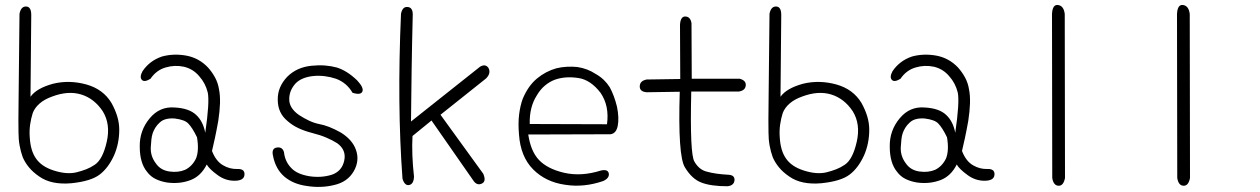

<svg xmlns="http://www.w3.org/2000/svg" viewBox="-20 -745 5040 768"><path d="M105 -685Q102 -400 102 -358Q126 -392 192 -410Q257 -426 326 -407Q393 -388 426 -333Q441 -306 449 -279.5Q457 -253 457 -226Q457 -171 436 -123Q413 -73 379 -47Q344 -20 265 -12Q185 -5 137 -39Q112 -56 96 -75.5Q80 -95 71 -116Q63 -138 58.5 -162.5Q54 -187 54 -215Q53 -243 54.5 -361.5Q56 -480 58 -690Q64 -720 85 -719Q105 -718 105 -685ZM195 -63Q248 -46 287 -56Q307 -61 325 -68Q343 -75 359 -86Q391 -107 407 -178Q423 -248 391 -300Q357 -351 305 -367Q253 -383 189 -359Q158 -348 138.5 -331Q119 -314 111 -293Q104 -271 100.5 -246.5Q97 -222 99 -196Q102 -142 124 -111Q135 -95 152.5 -83Q170 -71 195 -63Z M550 -460Q578 -502 628 -519Q676 -532 728 -522Q777 -512 812 -475Q829 -456 840.5 -434.5Q852 -413 856 -388Q861 -363 860 -331.5Q859 -300 853 -261Q846 -222 839.5 -192Q833 -162 828 -141Q844 -100 872 -84Q899 -68 930 -69Q959 -70 958 -47Q957 -22 918 -22Q881 -22 850 -45Q817 -69 807 -87Q784 -41 743 -25Q699 -8 648 -15Q623 -19 602.5 -29Q582 -39 568 -58Q539 -93 539 -159Q538 -223 579 -272Q619 -320 679 -315Q737 -312 765 -285Q792 -260 801 -214Q819 -337 811 -375Q802 -412 777 -440Q753 -469 716 -478Q678 -486 642 -475Q605 -464 582 -430Q558 -415 548 -425Q537 -436 550 -460ZM768 -196Q749 -235 733 -251Q719 -266 679 -271Q639 -274 619 -255Q608 -245 601.5 -234.5Q595 -224 591 -213Q587 -201 585.5 -186.5Q584 -172 583 -154Q582 -120 603 -92Q622 -64 658 -59Q693 -54 721 -66Q749 -80 764 -111Q777 -143 768 -196Z M1390 -374Q1367 -414 1324 -430Q1279 -445 1234 -441Q1186 -436 1162 -411Q1137 -383 1137 -349Q1136 -313 1176 -285Q1196 -272 1216 -262.5Q1236 -253 1256 -249Q1295 -242 1343 -215Q1390 -186 1404 -145Q1419 -102 1395 -60Q1370 -17 1317 -5Q1264 8 1208 -1Q1154 -8 1118 -38Q1082 -69 1072 -122Q1065 -152 1088 -155Q1110 -158 1116 -136Q1120 -98 1146 -72Q1169 -48 1218 -40Q1265 -33 1307 -46Q1348 -60 1357 -103Q1366 -145 1329 -172Q1310 -184 1285.5 -194.5Q1261 -205 1229 -213Q1198 -221 1173.5 -232.5Q1149 -244 1130 -261Q1091 -293 1091 -346Q1090 -397 1129 -438Q1167 -476 1226 -482Q1255 -485 1280 -483Q1305 -481 1327 -475Q1369 -462 1409 -423Q1435 -395 1430 -380Q1424 -363 1390 -374Z M1742 -286 1913 -50Q1926 -20 1908 -11Q1890 -2 1876 -19L1706 -263L1630 -201Q1626 -128 1636 -39Q1635 -9 1617 -5Q1599 -1 1590 -30Q1568 -326 1584 -690Q1590 -719 1610 -717Q1631 -716 1631 -687Q1628 -570 1626.5 -463.5Q1625 -357 1624 -259L1900 -478Q1922 -491 1934 -473Q1945 -452 1924 -431Z M2093 -207Q2098 -174 2108.5 -148.5Q2119 -123 2136 -105Q2152 -88 2177 -75Q2202 -62 2236 -54Q2305 -38 2384 -63Q2411 -69 2415 -52Q2419 -33 2393 -21Q2315 6 2240 -6Q2163 -17 2113 -67Q2062 -118 2056 -207Q2052 -252 2056.5 -287.5Q2061 -323 2071 -350Q2082 -376 2096 -396Q2110 -416 2128 -431Q2163 -460 2206 -472Q2227 -477 2248.5 -478Q2270 -479 2289 -477Q2330 -471 2363 -449Q2381 -439 2395 -425.5Q2409 -412 2419 -396Q2437 -363 2448 -318Q2457 -273 2451 -242Q2445 -211 2422 -208ZM2408 -248Q2418 -322 2382 -374Q2342 -426 2293 -433Q2241 -441 2199 -426Q2178 -418 2159.5 -402.5Q2141 -387 2127 -363Q2097 -316 2099 -249Z M2747 -430H2939Q2965 -423 2963 -403Q2961 -383 2936 -379H2745Q2739 -127 2758 -98Q2777 -65 2809 -58Q2841 -49 2893 -46Q2920 -45 2918 -23Q2915 -2 2889 0Q2823 0 2785 -15Q2748 -29 2720 -75Q2691 -120 2699 -378L2567 -376Q2539 -378 2539 -399Q2539 -422 2567 -427L2701 -429L2700 -646Q2702 -680 2722 -679Q2742 -678 2746 -652Z M3105 -685Q3102 -400 3102 -358Q3126 -392 3192 -410Q3257 -426 3326 -407Q3393 -388 3426 -333Q3441 -306 3449 -279.5Q3457 -253 3457 -226Q3457 -171 3436 -123Q3413 -73 3379 -47Q3344 -20 3265 -12Q3185 -5 3137 -39Q3112 -56 3096 -75.5Q3080 -95 3071 -116Q3063 -138 3058.5 -162.5Q3054 -187 3054 -215Q3053 -243 3054.5 -361.5Q3056 -480 3058 -690Q3064 -720 3085 -719Q3105 -718 3105 -685ZM3195 -63Q3248 -46 3287 -56Q3307 -61 3325 -68Q3343 -75 3359 -86Q3391 -107 3407 -178Q3423 -248 3391 -300Q3357 -351 3305 -367Q3253 -383 3189 -359Q3158 -348 3138.5 -331Q3119 -314 3111 -293Q3104 -271 3100.5 -246.5Q3097 -222 3099 -196Q3102 -142 3124 -111Q3135 -95 3152.5 -83Q3170 -71 3195 -63Z M3550 -460Q3578 -502 3628 -519Q3676 -532 3728 -522Q3777 -512 3812 -475Q3829 -456 3840.5 -434.5Q3852 -413 3856 -388Q3861 -363 3860 -331.5Q3859 -300 3853 -261Q3846 -222 3839.5 -192Q3833 -162 3828 -141Q3844 -100 3872 -84Q3899 -68 3930 -69Q3959 -70 3958 -47Q3957 -22 3918 -22Q3881 -22 3850 -45Q3817 -69 3807 -87Q3784 -41 3743 -25Q3699 -8 3648 -15Q3623 -19 3602.5 -29Q3582 -39 3568 -58Q3539 -93 3539 -159Q3538 -223 3579 -272Q3619 -320 3679 -315Q3737 -312 3765 -285Q3792 -260 3801 -214Q3819 -337 3811 -375Q3802 -412 3777 -440Q3753 -469 3716 -478Q3678 -486 3642 -475Q3605 -464 3582 -430Q3558 -415 3548 -425Q3537 -436 3550 -460ZM3768 -196Q3749 -235 3733 -251Q3719 -266 3679 -271Q3639 -274 3619 -255Q3608 -245 3601.5 -234.5Q3595 -224 3591 -213Q3587 -201 3585.5 -186.5Q3584 -172 3583 -154Q3582 -120 3603 -92Q3622 -64 3658 -59Q3693 -54 3721 -66Q3749 -80 3764 -111Q3777 -143 3768 -196Z M4240 -33Q4234 -2 4215 -2Q4194 -2 4189 -33L4188 -689Q4190 -728 4212 -725Q4235 -722 4239 -689Z M4740 -33Q4734 -2 4715 -2Q4694 -2 4689 -33L4688 -689Q4690 -728 4712 -725Q4735 -722 4739 -689Z"/></svg>

Font: Yomogi
Style: Regular
Weight: 400
Designer: satsuyako
Foundry: satsuyako
Version: Version 3.100